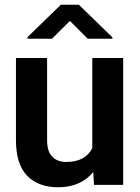

<svg xmlns="http://www.w3.org/2000/svg" viewBox="-20 -780 589 810"><path d="M350 -616.7 275 -691.7 199.3 -616.7H96.3V-623.7L236.7 -760H312.7L454.3 -622.3V-616.7ZM499.7 0H376.7L373.3 -54Q348.3 -23.3 311.2 -6.7Q274 10 225.3 10Q141.3 10 94.3 -38.7Q47.3 -87.3 47.3 -190V-535.3H178.7V-189Q178.7 -140.3 200.7 -118.5Q222.7 -96.7 259.3 -96.7Q300.3 -96.7 327.7 -111.8Q355 -127 369.3 -154.3V-535.3H499.7Z"/></svg>

Font: FreesentationVF
Style: Regular
Weight: 400
Designer: glyphs from Roboto by Christian Robertson / Hangul glyphs from Noto Sans CJK(Source Han Sans) by Jang Soo-young and Kang
Foundry: PT&
Version: Version 2.001;Glyphs 3.3.1 (3343)